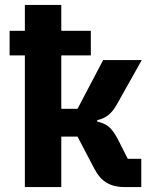

<svg xmlns="http://www.w3.org/2000/svg" viewBox="-20 -760 640 780"><path d="M81 -535H19V-635H81V-740H229V-635H349V-535H229V-318H295L399 -516H556L456 -338Q439 -307 419.5 -292Q400 -277 375 -272V-266Q404 -260 422.5 -244.5Q441 -229 460 -192L499 -115H554V0H485Q443 0 413.5 -17.5Q384 -35 363 -75L295 -205H229V0H81Z"/></svg>

Font: Lilex
Style: Regular
Weight: 400
Monospace: yes
Designer: Mike Abbink, Paul van der Laan, Pieter van Rosmalen, Mikhael Khrustik
Foundry: Mikhael Khrustik
Version: Version 2.510